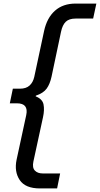

<svg xmlns="http://www.w3.org/2000/svg" viewBox="-20 -856 560 1076"><path d="M204 200Q122 200 90.5 153Q59 106 73 39L127 -211Q141 -277 75 -277H35L52 -359H92Q126 -359 145.5 -376.5Q165 -394 172 -425L227 -682Q243 -756 288 -796Q333 -836 404 -836H520L502 -752H404Q367 -752 348.5 -734Q330 -716 322 -678L269 -427Q260 -385 241.5 -359.5Q223 -334 181 -320L180 -316Q218 -301 224 -270.5Q230 -240 221 -199L167 50Q160 84 175.5 100Q191 116 219 116H317L300 200Z"/></svg>

Font: Be Vietnam Pro
Style: Italic
Weight: 400
Italic angle: -12°
Designer: Lam Bao, Tony Le, Vietanh Nguyen
Foundry: Yellow Type Foundry
Version: Version 1.002; ttfautohint (v1.8.3)